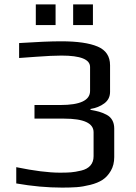

<svg xmlns="http://www.w3.org/2000/svg" viewBox="-20 -844 620 874"><path d="M500 -259V-129Q500 -93 484.5 -66.5Q469 -40 447 -25.5Q425 -11 391 -2.5Q357 6 328.5 8Q300 10 263 10Q162 10 54 -9V-83Q175 -58 253 -58Q283 -58 302.5 -59.5Q322 -61 349.5 -67.5Q377 -74 391.5 -90.5Q406 -107 406 -133V-242Q406 -304 272 -304H137V-366H255Q390 -366 390 -430V-539Q390 -591 260 -591Q217 -591 143 -585.5Q69 -580 67 -580V-648Q189 -656 259 -656Q368 -656 424.5 -632Q481 -608 481 -547V-426Q481 -393 455 -373.5Q429 -354 392 -348V-344Q415 -340 431 -335.5Q447 -331 464.5 -322Q482 -313 491 -297Q500 -281 500 -259ZM233 -730H143V-824H233ZM403 -730H313V-824H403Z"/></svg>

Font: Play
Style: Regular
Weight: 400
Designer: Jonas Hecksher
Foundry: Jonas Hecksher, Playtypeª, e-types AS
Version: Version 1.002